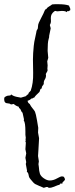

<svg xmlns="http://www.w3.org/2000/svg" viewBox="-21 -816 361 919"><path d="M79.1 -348.6 102.5 -355.5Q104.5 -355.5 107.4 -361.3L113.3 -364.3Q115.2 -366.2 115.2 -368.2Q115.2 -370.1 117.2 -372.6Q119.1 -375 121.1 -376.5Q123 -377.9 126 -381.8Q138.7 -417 137.7 -466.8Q136.7 -516.6 136.7 -531.2Q136.7 -545.9 137.7 -561.5Q138.7 -577.1 140.6 -596.7Q142.6 -616.2 147.5 -636.2Q152.3 -656.2 152.8 -661.6Q153.3 -667 154.8 -670.4Q156.2 -673.8 157.7 -675.3Q159.2 -676.8 160.2 -681.2Q161.1 -685.5 161.1 -691.9Q161.1 -698.2 165 -707.5Q168.9 -716.8 175.8 -729.5Q182.6 -742.2 186.5 -750.5Q190.4 -758.8 191.9 -763.2Q193.4 -767.6 198.2 -772.5H202.1V-775.4Q207 -781.2 214.8 -785.6Q222.7 -790 228.5 -794.9Q236.3 -795.9 243.2 -795.9H256.8Q293 -795.9 309.6 -789.1Q310.5 -784.2 313 -780.3Q315.4 -776.4 315.4 -771.5V-767.6Q312.5 -765.6 310.5 -764.2Q308.6 -762.7 305.7 -761.7V-762.7Q304.7 -763.7 303.2 -763.7Q301.8 -763.7 298.8 -757.8Q293 -763.7 274.4 -763.7L252 -761.7L245.1 -763.7H244.1Q238.3 -762.7 231.4 -754.9Q224.6 -747.1 223.1 -738.8Q221.7 -730.5 222.7 -718.3Q223.6 -706.1 217.8 -697.3V-695.3L221.7 -680.7L213.9 -642.6Q215.8 -641.6 211.4 -627.4Q207 -613.3 207 -572.3L210 -539.1L205.1 -522.5L207 -502.9Q207 -497.1 206.1 -491.2Q205.1 -485.4 207 -480.5Q206.1 -474.6 203.1 -470.7Q200.2 -466.8 198.2 -461.9L199.2 -455.1Q199.2 -444.3 193.4 -435.5Q187.5 -426.8 188.5 -414.1Q185.5 -408.2 182.1 -404.8Q178.7 -401.4 178.7 -392.6Q172.9 -391.6 171.4 -386.2Q169.9 -380.9 168 -376Q148.4 -358.4 142.6 -348.6Q137.7 -348.6 136.2 -346.2Q134.8 -343.8 129.9 -344.7Q121.1 -335.9 111.3 -334Q111.3 -324.2 121.1 -318.4Q127 -306.6 135.3 -296.9Q143.6 -287.1 146.5 -281.2Q150.4 -272.5 156.2 -239.7Q162.1 -207 162.1 -204.1L161.1 -181.6L166 -154.3L163.1 -101.6L161.1 -69.3L165 -43.9L163.1 -30.3L165 -16.6Q166 2.9 169.9 15.1Q173.8 27.3 189 37.6Q204.1 47.9 216.8 47.9Q234.4 47.9 251.5 38.1Q268.6 28.3 275.4 28.3Q283.2 28.3 285.2 31.2Q287.1 34.2 287.1 34.7Q287.1 35.2 290 41Q290 46.9 283.7 51.8Q277.3 56.6 277.8 60.1Q278.3 63.5 275.4 63.5L270.5 61.5Q267.6 61.5 267.6 64.5Q262.7 69.3 260.3 69.3Q257.8 69.3 251 72.3L233.4 79.1Q223.6 83 216.8 83Q210 83 208.5 80.6Q207 78.1 203.1 79.1H201.2L188.5 83Q177.7 79.1 167.5 74.2Q157.2 69.3 146.5 64.5Q139.6 59.6 134.3 52.7Q128.9 45.9 126 43Q123 40 120.1 35.2Q117.2 30.3 115.7 20.5Q114.3 10.7 107.4 5.9Q108.4 3.9 108.4 1L102.5 -31.2L104.5 -40L100.6 -60.5L104.5 -82L100.6 -101.6L102.5 -128.9V-135.7L100.6 -136.7L102.5 -147.5L100.6 -148.4L102.5 -155.3L100.6 -170.9V-185.5Q100.6 -230.5 92.8 -238.3Q93.8 -240.2 93.8 -245.1L86.9 -276.4Q82 -280.3 80.6 -284.7Q79.1 -289.1 77.1 -292.5Q75.2 -295.9 71.8 -297.9Q68.4 -299.8 69.3 -304.7Q53.7 -309.6 44.9 -318.4L34.2 -316.4H31.2Q25.4 -321.3 16.6 -321.3Q-1 -321.3 -1 -340.8Q-1 -347.7 1 -350.6Q11.7 -358.4 20.5 -358.4Q29.3 -358.4 30.3 -360.8Q31.2 -363.3 33.2 -363.3H34.2Q41 -356.4 58.6 -352.5Q76.2 -348.6 79.1 -348.6Z"/></svg>

Font: Mountains of Christmas
Style: Regular
Weight: 400
Designer: Crystal Kluge
Foundry: Font Diner, Inc DBA Tart Workshop
Version: Version 1.002